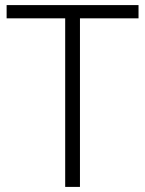

<svg xmlns="http://www.w3.org/2000/svg" viewBox="-20 -734 571 754"><path d="M294 0V-662H524V-714H6V-662H236V0Z"/></svg>

Font: Noto Sans Bengali Light
Style: Regular
Weight: 300
Designer: Jelle Bosma - Monotype Design Team
Foundry: Monotype Imaging Inc.
Version: Version 2.003